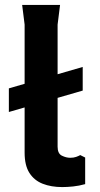

<svg xmlns="http://www.w3.org/2000/svg" viewBox="-20 -748 406 780"><path d="M16 -293V-389L316 -476V-380ZM326 -108V0Q301 7 277 9.5Q253 12 233 12Q188 12 153.5 -1.5Q119 -15 99.5 -45.5Q80 -76 80 -128V-648L70 -728H224L214 -648V-152Q214 -124 231.5 -115.5Q249 -107 265 -107Q279 -107 289 -110.5Q299 -114 306 -118Z"/></svg>

Font: AR One Sans
Style: Bold
Weight: 700
Designer: Niteesh Yadav
Foundry: Niteesh Yadav
Version: Version 1.001;gftools[0.9.33]